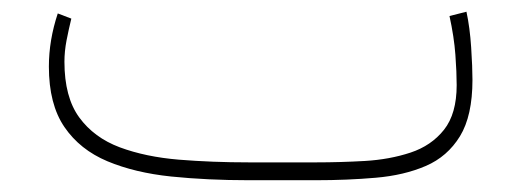

<svg xmlns="http://www.w3.org/2000/svg" viewBox="-20 -306 885 326"><path d="M516.1 0H402.8Q332 0 270.5 -6.3Q209 -12.7 162.4 -32.2Q115.7 -51.8 89.4 -90.3Q63 -128.9 63 -192.9Q63 -237.8 78.1 -283.2L101.1 -274.4Q96.7 -256.3 93 -237.5Q89.4 -218.8 89.4 -201.2Q89.4 -141.1 114.5 -106.7Q139.6 -72.3 183.3 -55.9Q227.1 -39.6 283.7 -34.9Q340.3 -30.3 402.8 -30.3H516.6Q557.6 -30.3 599.6 -32.7Q641.6 -35.2 677 -46.9Q712.4 -58.6 733.9 -85.7Q755.4 -112.8 755.4 -161.6Q755.4 -183.1 753.2 -213.1Q751 -243.2 743.2 -278.8L772 -286.1Q777.8 -259.3 780 -225.6Q782.2 -191.9 782.2 -170.4Q782.2 -109.4 761 -74.7Q739.7 -40 702.9 -24.2Q666 -8.3 617.9 -4.2Q569.8 0 516.1 0Z"/></svg>

Font: Vazirmatn UI NL Thin
Style: Regular
Weight: 100
Designer: Saber Rastikerdar
Foundry: Saber Rastikerdar
Version: Version 33.003